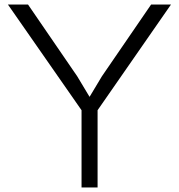

<svg xmlns="http://www.w3.org/2000/svg" viewBox="-20 -830 792 850"><path d="M649 -810H737L412 -342V0H341V-342L15 -810H104L322 -492L376 -402H377L431 -492Z"/></svg>

Font: Sinkin Sans 300 Light
Style: Regular
Weight: 300
Designer: Keith Bates
Foundry: K-Type
Version: Sinkin Sans (version 1.0)  by Keith Bates   •   © 2014   www